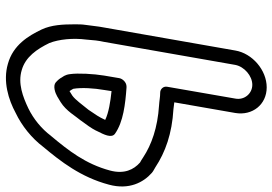

<svg xmlns="http://www.w3.org/2000/svg" viewBox="-160 -728 946 667"><g transform="rotate(90 313.5 -394.0)"><path d="M237 -164C239 -146 247 -138 248 -136C252 -128 258 -121 266 -114C278 -104 302 -112 314 -119L334 -131C365 -150 384 -185 398 -201C399 -202 399 -203 400 -204C409 -217 426 -237 436 -260C446 -280 461 -308 444 -320C403 -349 340 -356 284 -360H282H280C265 -360 253 -346 251 -335L242 -282C236 -246 233 -191 237 -164ZM292 -282 296 -308C334 -304 371 -298 396 -286C386 -264 378 -253 361 -228C342 -205 327 -183 312 -172L296 -162C294 -165 290 -171 288 -175C283 -204 286 -248 292 -282ZM274 -797C305 -797 328 -769 322 -738L281 -502C278 -487 290 -477 301 -477C317 -477 329 -474 346 -473C423 -468 482 -447 526 -418C535 -412 540 -409 544 -407C569 -385 585 -352 572 -303C549 -217 502 -158 452 -98L451 -97C427 -65 393 -37 356 -19C316 0 269 18 223 4C177 -9 150 -49 129 -92C116 -125 111 -174 117 -220L120 -253C121 -263 123 -272 125 -282L205 -738C211 -769 243 -797 274 -797ZM283 -847C223 -847 165 -797 155 -738L75 -282C73 -271 71 -259 70 -249L66 -218C64 -205 64 -193 64 -180C64 -139 66 -99 82 -65C104 -19 136 34 201 52C262 70 326 50 372 25C416 4 459 -30 490 -71C540 -131 595 -201 621 -299C640 -369 613 -419 580 -448C573 -454 567 -456 561 -460C508 -495 444 -518 359 -523C352 -524 344 -525 335 -526L372 -738C382 -797 343 -847 283 -847Z"/></g></svg>

Font: Blanket
Style: BlkOutlineObl
Weight: 900
Foundry: Cannot Into Space Fonts
Version: Version 0.9